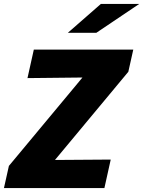

<svg xmlns="http://www.w3.org/2000/svg" viewBox="-29 -951 724 971"><path d="M-9 0 16 -112 388 -559 110 -556 142 -700H645L620 -588L249 -142L531 -144L499 0ZM314 -785 481 -931H675L458 -785Z"/></svg>

Font: Red Hat Mono
Style: Italic
Weight: 400
Italic angle: -12°
Monospace: yes
Designer: Pentagram, MCKL
Foundry: MCKL
Version: Version 1.030